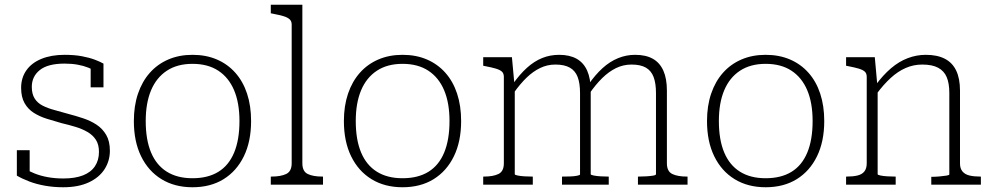

<svg xmlns="http://www.w3.org/2000/svg" viewBox="-20 -778 4186 809"><path d="M397 -138Q397 -169 384 -189Q371 -209 348.5 -222Q326 -235 298 -243.5Q270 -252 240 -259Q208 -268 177.5 -277.5Q147 -287 122.5 -302.5Q98 -318 83.5 -343.5Q69 -369 69 -408Q69 -450 91 -481.5Q113 -513 154.5 -530Q196 -547 252 -547Q294 -547 325.5 -541Q357 -535 379.5 -526.5Q402 -518 416 -510V-410H362V-502Q366 -499 369.5 -496.5Q373 -494 376 -490.5Q379 -487 381.5 -482.5Q384 -478 386 -473Q372 -485 352 -493Q332 -501 307 -505.5Q282 -510 252 -510Q182 -510 148 -483Q114 -456 114 -412Q114 -382 126 -363Q138 -344 159.5 -333Q181 -322 209 -314.5Q237 -307 268 -298Q299 -290 330.5 -279.5Q362 -269 387 -252.5Q412 -236 427.5 -209.5Q443 -183 443 -143Q443 -100 420.5 -65Q398 -30 354 -9.5Q310 11 246 11Q206 11 169.5 4.5Q133 -2 103 -13.5Q73 -25 51 -38V-145H105V-26Q98 -31 93 -36.5Q88 -42 85.5 -48Q83 -54 82 -59.5Q81 -65 81 -69Q101 -57 126 -47Q151 -37 181.5 -31.5Q212 -26 247 -26Q296 -26 329.5 -39Q363 -52 380 -77.5Q397 -103 397 -138Z M1038 -268Q1038 -182 1007.5 -119.5Q977 -57 922 -23Q867 11 791 11Q716 11 660.5 -23Q605 -57 574.5 -119.5Q544 -182 544 -268Q544 -332 561.5 -383.5Q579 -435 611.5 -471.5Q644 -508 689.5 -527.5Q735 -547 791 -547Q848 -547 893.5 -527.5Q939 -508 971.5 -471.5Q1004 -435 1021 -383.5Q1038 -332 1038 -268ZM594 -268Q594 -189 616.5 -135.5Q639 -82 683 -54.5Q727 -27 791 -27Q856 -27 900 -54Q944 -81 966.5 -135Q989 -189 989 -268Q989 -344 966.5 -397.5Q944 -451 900 -480Q856 -509 791 -509Q727 -509 683 -480Q639 -451 616.5 -397.5Q594 -344 594 -268Z M1254 -758V-90Q1254 -56 1276.5 -45Q1299 -34 1338 -34H1341V0H1121V-34H1124Q1163 -34 1186 -45Q1209 -56 1209 -90V-675Q1209 -689 1200 -697Q1191 -705 1174 -710Q1157 -715 1131 -720L1121 -722V-758Z M1923 -268Q1923 -182 1892.5 -119.5Q1862 -57 1807 -23Q1752 11 1676 11Q1601 11 1545.5 -23Q1490 -57 1459.5 -119.5Q1429 -182 1429 -268Q1429 -332 1446.5 -383.5Q1464 -435 1496.5 -471.5Q1529 -508 1574.5 -527.5Q1620 -547 1676 -547Q1733 -547 1778.5 -527.5Q1824 -508 1856.5 -471.5Q1889 -435 1906 -383.5Q1923 -332 1923 -268ZM1479 -268Q1479 -189 1501.5 -135.5Q1524 -82 1568 -54.5Q1612 -27 1676 -27Q1741 -27 1785 -54Q1829 -81 1851.5 -135Q1874 -189 1874 -268Q1874 -344 1851.5 -397.5Q1829 -451 1785 -480Q1741 -509 1676 -509Q1612 -509 1568 -480Q1524 -451 1501.5 -397.5Q1479 -344 1479 -268Z M2016 0V-34H2019Q2058 -34 2080.5 -45Q2103 -56 2103 -90V-454Q2103 -469 2094.5 -476.5Q2086 -484 2069 -489Q2052 -494 2026 -499L2016 -501V-537H2137L2148 -418L2149 -414V-44Q2149 -41 2161 -38.5Q2173 -36 2190 -35Q2207 -34 2221 -34H2225V0ZM2545 0H2348V-34H2351Q2365 -34 2382 -34.5Q2399 -35 2411.5 -37.5Q2424 -40 2424 -43V-386Q2424 -427 2414 -453.5Q2404 -480 2381 -493Q2358 -506 2320 -506Q2286 -506 2256 -491.5Q2226 -477 2199 -451Q2172 -425 2145 -387L2141 -424Q2170 -465 2200.5 -492.5Q2231 -520 2264.5 -533.5Q2298 -547 2336 -547Q2380 -547 2409.5 -530.5Q2439 -514 2454 -480.5Q2469 -447 2469 -396V-44Q2469 -41 2481.5 -38.5Q2494 -36 2510.5 -35Q2527 -34 2542 -34H2545ZM2877 0H2668V-34H2672Q2686 -34 2703 -35Q2720 -36 2732 -38Q2744 -40 2744 -44V-386Q2744 -427 2734 -453.5Q2724 -480 2701.5 -493Q2679 -506 2641 -506Q2606 -506 2575.5 -491Q2545 -476 2517.5 -449Q2490 -422 2463 -383L2459 -421Q2488 -463 2519 -491Q2550 -519 2584.5 -533Q2619 -547 2656 -547Q2701 -547 2730.5 -530.5Q2760 -514 2775 -480.5Q2790 -447 2790 -396V-90Q2790 -56 2812.5 -45Q2835 -34 2874 -34H2877Z M3453 -268Q3453 -182 3422.5 -119.5Q3392 -57 3337 -23Q3282 11 3206 11Q3131 11 3075.5 -23Q3020 -57 2989.5 -119.5Q2959 -182 2959 -268Q2959 -332 2976.5 -383.5Q2994 -435 3026.5 -471.5Q3059 -508 3104.5 -527.5Q3150 -547 3206 -547Q3263 -547 3308.5 -527.5Q3354 -508 3386.5 -471.5Q3419 -435 3436 -383.5Q3453 -332 3453 -268ZM3009 -268Q3009 -189 3031.5 -135.5Q3054 -82 3098 -54.5Q3142 -27 3206 -27Q3271 -27 3315 -54Q3359 -81 3381.5 -135Q3404 -189 3404 -268Q3404 -344 3381.5 -397.5Q3359 -451 3315 -480Q3271 -509 3206 -509Q3142 -509 3098 -480Q3054 -451 3031.5 -397.5Q3009 -344 3009 -268Z M3545 0V-34H3548Q3574 -34 3593 -38.5Q3612 -43 3622 -55.5Q3632 -68 3632 -90V-454Q3632 -469 3623.5 -476.5Q3615 -484 3598 -489Q3581 -494 3555 -499L3545 -501V-537H3666L3677 -415L3678 -411V-44Q3678 -41 3690 -38.5Q3702 -36 3719 -35Q3736 -34 3750 -34H3754V0ZM4113 0H3904V-33H3907Q3921 -33 3938 -34.5Q3955 -36 3967.5 -38Q3980 -40 3980 -43V-386Q3980 -427 3969 -453Q3958 -479 3933 -492.5Q3908 -506 3866 -506Q3829 -506 3796 -491.5Q3763 -477 3733 -449.5Q3703 -422 3674 -383L3670 -420Q3701 -462 3734.5 -490.5Q3768 -519 3805 -533Q3842 -547 3881 -547Q3929 -547 3961 -530.5Q3993 -514 4009 -480.5Q4025 -447 4025 -396V-89Q4025 -68 4035.5 -55.5Q4046 -43 4065 -38.5Q4084 -34 4110 -34H4113Z"/></svg>

Font: Roboto Serif Thin
Style: Regular
Weight: 250
Designer: Greg Gazdowicz
Foundry: Commercial Type
Version: Version 1.004